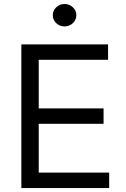

<svg xmlns="http://www.w3.org/2000/svg" viewBox="-20 -952 638 972"><path d="M306.8 -818.2Q282.3 -818.2 264.7 -834.9Q247.2 -851.6 247.2 -875Q247.2 -898.4 264.7 -915.1Q282.3 -931.8 306.8 -931.8Q331.3 -931.8 348.9 -915.1Q366.5 -898.4 366.5 -875Q366.5 -851.6 348.9 -834.9Q331.3 -818.2 306.8 -818.2ZM532.7 0H88.1V-727.3H527V-649.1H176.1V-403.4H504.3V-325.3H176.1V-78.1H532.7Z"/></svg>

Font: Linik Sans
Style: Regular
Weight: 400
Designer: Rasmus Andersson (font), Marc Monis (original base), Kil Hyung-jin (Pretendard portions), Cristiano Sobral (main changes
Foundry: rsms
Version: Version 3.018;May 31, 2022;FontCreator 14.0.0.2814 64-bit; t